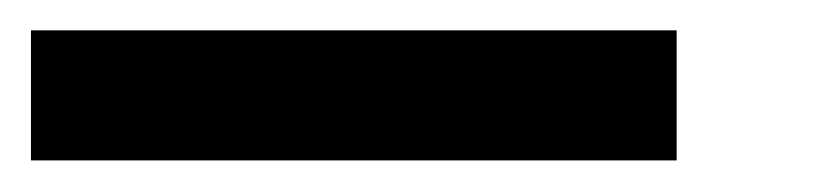

<svg xmlns="http://www.w3.org/2000/svg" viewBox="-20 -46 540 124"><path d="M0 -26.4H417V57.6H0Z"/></svg>

Font: KH Dot Kodenmachou 12
Style: Regular
Weight: 400
Designer: Original version for X68000 by Keitarou Hiraki (http://hp.vector.co.jp/authors/VA000874/) / TrueType conversion by Homem
Version: Version 1.00.20150527